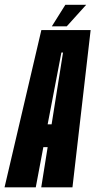

<svg xmlns="http://www.w3.org/2000/svg" viewBox="-64 -804 410 824"><path d="M-44.5 0 113.5 -675H325L247 0H113L140.5 -172.5H122L89.5 0ZM140.5 -270.5H157.5L206.5 -578.5H199.5ZM158.5 -691 216.5 -783.5H306L222.5 -691Z"/></svg>

Font: Anybody UltraCondensed Regular
Style: Bold Italic
Weight: 700
Width: 1
Italic angle: -10°
Designer: Tyler Finck
Foundry: Etcetera Type Company
Version: Version 1.010; ttfautohint (v1.8.3) -l 8 -r 50 -G 200 -x 14 